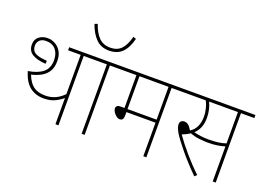

<svg xmlns="http://www.w3.org/2000/svg" viewBox="-119 -1208 2176 1550"><g transform="rotate(20 968.5 -433.0)"><path d="M471 -596V0H445V-225Q419 -202 379.5 -182.5Q340 -163 283 -163Q213 -163 164 -201Q115 -239 88 -327Q172 -341 215 -377Q258 -413 258 -481Q258 -538 228.5 -572Q199 -606 145 -606Q110 -606 91 -587Q72 -568 72 -541Q72 -516 83 -498.5Q94 -481 123 -471Q152 -461 205 -457L203 -431Q127 -436 86.5 -461.5Q46 -487 46 -541Q46 -585 76.5 -608.5Q107 -632 150 -632Q184 -632 215 -615Q246 -598 265.5 -565Q285 -532 285 -483Q285 -428 263 -393.5Q241 -359 204 -339Q167 -319 123 -309Q148 -244 186.5 -216.5Q225 -189 287 -189Q334 -189 373.5 -207Q413 -225 445 -259V-596H337V-622H586V-596Z M696 -596V0H670V-596H571V-622H811V-596ZM820 -870Q801 -790 759 -748Q717 -706 647 -706Q578 -706 534.5 -749.5Q491 -793 464 -869L489 -878Q512 -809 549.5 -770.5Q587 -732 648 -732Q707 -732 741.5 -767.5Q776 -803 795 -878Z M1226 -596V0H1200V-288H950V-256Q950 -215 918 -215Q903 -215 887.5 -227Q872 -239 862 -255.5Q852 -272 852 -285Q852 -297 860.5 -305.5Q869 -314 890 -314H924V-596H796V-622H1341V-596ZM1200 -596H950V-314H1200Z M1822 -596V0H1796V-301Q1765 -292 1731.5 -286.5Q1698 -281 1652 -281Q1618 -281 1576 -286Q1534 -291 1498 -305Q1470 -286 1431 -271Q1478 -205 1538 -135Q1598 -65 1661 -6L1642 12Q1557 -73 1494.5 -149Q1432 -225 1403 -272Q1390 -295 1384.5 -311.5Q1379 -328 1379 -341Q1379 -359 1390 -368Q1401 -377 1415 -377Q1436 -377 1451.5 -364.5Q1467 -352 1483 -324Q1518 -346 1534.5 -382.5Q1551 -419 1551 -468Q1551 -499 1542.5 -534.5Q1534 -570 1520 -596H1326V-622H1937V-596ZM1651 -307Q1692 -307 1728 -311.5Q1764 -316 1796 -327V-596H1548Q1560 -574 1568.5 -538.5Q1577 -503 1577 -467Q1577 -419 1563 -384Q1549 -349 1521 -323Q1547 -316 1579.5 -311.5Q1612 -307 1651 -307Z"/></g></svg>

Font: Noto Sans Devanagari Thin
Style: Regular
Weight: 100
Designer: Jelle Bosma - Monotype Design Team
Foundry: Monotype Imaging Inc.
Version: Version 2.004; ttfautohint (v1.8.4.7-5d5b)